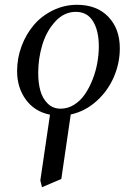

<svg xmlns="http://www.w3.org/2000/svg" viewBox="-20 -472 543 795"><path d="M50.8 -178.2Q50.8 -231 69.3 -280.8Q87.9 -330.6 120.1 -368.4Q152.3 -406.2 199.2 -429.2Q246.1 -452.1 298.8 -452.1Q380.9 -452.1 428.5 -402.6Q476.1 -353 476.1 -272Q476.1 -209.5 450.7 -151.6Q425.3 -93.8 378.4 -52.2Q331.5 -10.7 272.9 2L233.9 269L153.8 303.2L147 274.9L187 2.9Q123.5 -9.8 87.2 -59.3Q50.8 -108.9 50.8 -178.2ZM138.2 -169.9Q138.2 -128.4 147.2 -96.2Q156.2 -64 177.7 -43Q199.2 -22 231 -22Q260.7 -22 286.9 -38.3Q313 -54.7 331.3 -81.3Q349.6 -107.9 363 -141.8Q376.5 -175.8 382.8 -211.2Q389.2 -246.6 389.2 -279.8Q389.2 -344.7 365.2 -383.8Q341.3 -422.9 293.9 -422.9Q245.6 -422.9 209 -383.1Q172.4 -343.3 155.3 -286.6Q138.2 -230 138.2 -169.9Z"/></svg>

Font: Dihjauti
Style: Bold Italic
Weight: 700
Italic angle: -9°
Designer: T. Christopher White
Version: Version 3.0.0